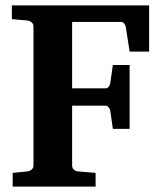

<svg xmlns="http://www.w3.org/2000/svg" viewBox="-20 -691 599 711"><path d="M460 -500 445.8 -590.8Q444.3 -598.6 439.7 -604.2Q435.1 -609.9 428.2 -609.9H247.1V-363.8H371.1Q377.9 -363.8 382.6 -370.1Q387.2 -376.5 388.2 -381.8L397.9 -450.2H460V-213.9H397.9L388.2 -282.2Q387.2 -287.6 382.1 -293.7Q377 -299.8 371.1 -299.8H247.1V-78.1Q247.1 -68.4 253.4 -62.7Q259.8 -57.1 269 -56.2L334 -50.8V0H26.9V-50.8L81.1 -56.2Q89.8 -57.1 96.9 -62.7Q104 -68.4 104 -78.1V-592.8Q104 -602.5 96.9 -608.4Q89.8 -614.3 81.1 -615.2L23.9 -620.1V-670.9H532.2V-500Z"/></svg>

Font: Charis SIL Cyr
Style: Bold
Weight: 700
Foundry: SIL International
Version: Version 5.000